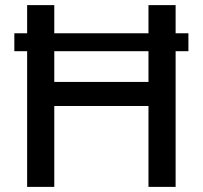

<svg xmlns="http://www.w3.org/2000/svg" viewBox="-20 -730 792 750"><path d="M666 -530V0H560V-316H192V0H86V-530H36V-600H86V-710H192V-600H560V-710H666V-600H716V-530ZM560 -530H192V-410H560Z"/></svg>

Font: Rising Sun Medium
Style: Regular
Weight: 500
Designer: Matt McInerney, Pablo Impallari, Rodrigo Fuenzalida (Raleway font), Stephen Hutchings (Greek), Cristiano Sobral (main ch
Foundry: The Rising Sun Project Authors
Version: Version 4.327; ttfautohint (v1.8.4.7-5d5b-dirty)